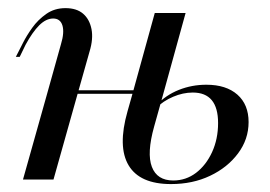

<svg xmlns="http://www.w3.org/2000/svg" viewBox="-20 -446 671 477"><path d="M95.2 -206.5 131.5 -336.3Q140.3 -365.3 135.1 -382.7Q129.8 -400 112.1 -400Q94.4 -400 77.4 -383.1Q60.5 -366.1 43.5 -334.7L29 -304.8H19.4L37.1 -339.5Q46 -357.3 60.1 -377Q74.2 -396.8 94.8 -411.3Q115.3 -425.8 142.7 -425.8Q170.2 -425.8 186.3 -412.1Q202.4 -398.4 207.3 -373.8Q212.1 -349.2 202.4 -317.7L171 -206.5ZM37.1 0 95.2 -206.5H171L112.9 0ZM136.3 -212.9 138.7 -221.8H350.8L348.4 -212.9ZM307.3 -206.5 364.5 -413.7H441.1L383.9 -206.5ZM404.8 11.3Q327.4 11.3 299.6 -35.1Q271.8 -81.5 296.8 -169.4L307.3 -206.5H383.9L362.9 -131.5Q344.4 -65.3 357.3 -31.5Q370.2 2.4 410.5 2.4Q441.9 2.4 466.9 -16.5Q491.9 -35.5 506.9 -68.1Q521.8 -100.8 521.8 -140.3Q521.8 -216.1 458.9 -216.1Q434.7 -216.1 410.1 -205.6Q385.5 -195.2 367.7 -177.4L368.5 -184.7Q391.9 -209.7 424.2 -222.6Q456.5 -235.5 492.7 -235.5Q541.9 -235.5 569.8 -210.9Q597.6 -186.3 597.6 -142.7Q597.6 -100 571.4 -64.9Q545.2 -29.8 502 -9.3Q458.9 11.3 404.8 11.3Z"/></svg>

Font: Playfair 144pt SemiCondensed
Style: Italic
Weight: 400
Width: 4
Italic angle: -15.6°
Designer: Claus Eggers Sørensen
Foundry: Claus Eggers Sørensen
Version: Version 2.203